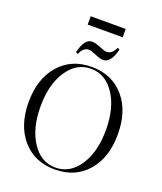

<svg xmlns="http://www.w3.org/2000/svg" viewBox="-167 -1032 974 1151"><g transform="rotate(20 320.5 -456.5)"><path d="M210 -872V-925H433V-872ZM214 -686 201 -693Q222 -785 271 -785Q291 -785 325 -771Q359 -757 372 -757Q406 -757 427 -803L440 -796Q429 -748 410 -726Q391 -704 370 -704Q350 -704 316 -718.5Q282 -733 269 -733Q234 -733 214 -686ZM320 12Q191 12 113.5 -77.5Q36 -167 36 -315Q36 -463 113.5 -552.5Q191 -642 320 -642Q450 -642 527.5 -553Q605 -464 605 -315Q605 -166 527.5 -77Q450 12 320 12ZM320 0Q413 0 471 -87.5Q529 -175 529 -315Q529 -455 471 -542.5Q413 -630 320 -630Q228 -630 170 -542.5Q112 -455 112 -315Q112 -175 170 -87.5Q228 0 320 0Z"/></g></svg>

Font: Arapey Regular-Display
Style: Regular
Weight: 400
Designer: Eduardo Rodriguez Tunni
Foundry: Eduardo Rodriguez Tunni
Version: Version 4.000